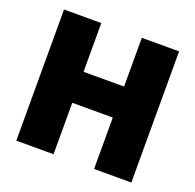

<svg xmlns="http://www.w3.org/2000/svg" viewBox="-115 -759 894 879"><g transform="rotate(20 332.0 -319.5)"><path d="M233.5 -639V0H52V-639ZM612.5 -639V0H431V-639ZM156.5 -250.5V-401.5H498.5V-250.5Z"/></g></svg>

Font: Anek Malayalam ExtraBold
Style: Regular
Weight: 800
Version: Version 1.003